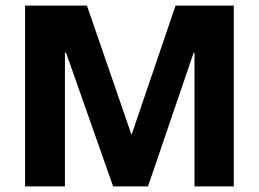

<svg xmlns="http://www.w3.org/2000/svg" viewBox="-20 -669 929 689"><path d="M70 0ZM70 -649H292L452 -185L610 -649H819V0H678V-480H675L511 0H386L217 -480H213V0H70Z"/></svg>

Font: Play
Style: Bold
Weight: 700
Designer: Jonas Hecksher (Cyrillic expansion: Cyreal)
Foundry: Jonas Hecksher, Playtype, e-types AS
Version: Version 2.101; ttfautohint (v1.5.65-e2d9)